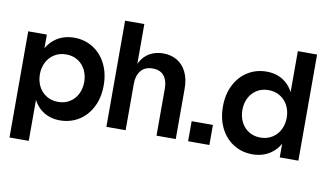

<svg xmlns="http://www.w3.org/2000/svg" viewBox="-89 -948 2273 1336"><g transform="rotate(10 1047.5 -280.0)"><path d="M367.7 -572Q440.2 -572 499 -536.1Q557.8 -500.2 591.9 -433.7Q626.1 -367.2 626.1 -280Q626.1 -192.8 591.9 -126.3Q557.8 -59.8 499 -23.9Q440.2 12 367.7 12Q299.3 12 248.4 -21.5Q197.4 -55 169.8 -120.6Q142.3 -186.3 142.3 -280H132.3Q132.3 -373.7 162.3 -439.2Q192.4 -504.7 245.5 -538.4Q298.6 -572 367.7 -572ZM332.7 -112.4Q379.9 -112.4 415.5 -135.1Q451.1 -157.8 469.9 -195.9Q488.6 -234.1 488.6 -280Q488.6 -325.9 469.9 -364.1Q451.1 -402.2 415.5 -424.9Q379.9 -447.6 332.7 -447.6Q285.3 -447.6 249.2 -424.9Q213.2 -402.2 194.2 -364.1Q175.2 -325.9 175.2 -280Q175.2 -234.1 194.2 -195.9Q213.2 -157.8 249.2 -135.1Q285.3 -112.4 332.7 -112.4ZM43.5 -560H175.2V-400L159.5 -280L179.5 -183V190H43.5Z M942 -455.8Q887.3 -455.8 858.9 -420.9Q830.5 -386.1 830.5 -328.6L809.3 -358.6Q809.3 -428.1 833.9 -476Q858.4 -524 900.8 -548Q943.2 -572 996.7 -572Q1050.3 -572 1092.8 -547.7Q1135.3 -523.4 1160 -474.6Q1184.7 -425.7 1184.7 -355.8V0H1048.7V-334.2Q1048.7 -390.3 1021.8 -423Q994.9 -455.8 942 -455.8ZM694.5 -750H830.5V0H694.5Z M1422.3 -141.7V0H1272V-141.7Z M1726.8 -572Q1654.4 -572 1595.6 -536.1Q1536.8 -500.2 1502.6 -433.7Q1468.5 -367.2 1468.5 -280Q1468.5 -192.8 1502.6 -126.3Q1536.8 -59.8 1595.6 -23.9Q1654.4 12 1726.8 12Q1796 12 1849.1 -21.6Q1902.2 -55.3 1932.3 -120.8Q1962.3 -186.3 1962.3 -280H1952.3Q1952.3 -373.7 1924.8 -439.4Q1897.2 -505 1846.2 -538.5Q1795.3 -572 1726.8 -572ZM1761.8 -112.4Q1714.6 -112.4 1679.1 -135.1Q1643.5 -157.8 1624.7 -195.9Q1606 -234.1 1606 -280Q1606 -325.9 1624.7 -364.1Q1643.5 -402.2 1679.1 -424.9Q1714.6 -447.6 1761.8 -447.6Q1809.3 -447.6 1845.3 -424.9Q1881.4 -402.2 1900.4 -364.1Q1919.4 -325.9 1919.4 -280Q1919.4 -234.1 1900.4 -195.9Q1881.4 -157.8 1845.3 -135.1Q1809.3 -112.4 1761.8 -112.4ZM1915.1 -750V-377L1935.1 -280L1919.4 -160V0H2051.1V-750Z"/></g></svg>

Font: TASA Explorer VF
Style: Regular
Weight: 400
Designer: Weizhong Zhang
Foundry: Local Remote
Version: Version 1.000;Glyphs 3.2 (3192)